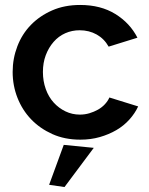

<svg xmlns="http://www.w3.org/2000/svg" viewBox="-20 -553 601 774"><path d="M304 10Q241 10 191 -12.5Q141 -35 105.5 -72Q70 -109 50.5 -158.5Q31 -208 31 -263Q31 -317 50 -366.5Q69 -416 104.5 -452.5Q140 -489 190 -511Q240 -533 303 -533Q386 -533 445 -496.5Q504 -460 534 -401L418 -365Q400 -397 369.5 -414Q339 -431 301 -431Q270 -431 243 -419Q216 -407 196 -384Q176 -361 164.5 -330.5Q153 -300 153 -263Q153 -226 164.5 -194Q176 -162 196.5 -139.5Q217 -117 244 -104Q271 -91 302 -91Q322 -91 340.5 -96.5Q359 -102 375 -111Q391 -120 403 -133Q415 -146 421 -160L537 -124Q524 -96 501.5 -71Q479 -46 449 -28.5Q419 -11 382.5 -0.5Q346 10 304 10ZM178 192 237 31 358 43 240 201Z"/></svg>

Font: Rising Sun SemiBold
Style: Regular
Weight: 600
Designer: Matt McInerney, Pablo Impallari, Rodrigo Fuenzalida (Raleway font), Stephen Hutchings (Greek), Cristiano Sobral (main ch
Foundry: The Rising Sun Project Authors
Version: Version 4.327; ttfautohint (v1.8.4.7-5d5b-dirty)